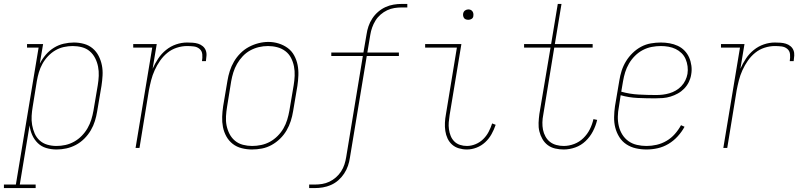

<svg xmlns="http://www.w3.org/2000/svg" viewBox="-91 -755 4111 980"><path d="M-71 205V187H-10L106 -512H47V-530H129L112 -430Q125 -455 143 -476Q161 -497 184.5 -511.5Q208 -526 234.5 -532Q261 -538 286 -538Q313 -538 338 -531Q363 -524 382 -508Q401 -492 412.5 -469.5Q424 -447 429 -422Q434 -397 432.5 -370Q431 -343 427 -317L405 -187Q401 -162 393.5 -137.5Q386 -113 372.5 -90Q359 -67 339.5 -47.5Q320 -28 296.5 -15.5Q273 -3 248 2.5Q223 8 198 8Q170 8 145 0.5Q120 -7 102 -24.5Q84 -42 73.5 -65.5Q63 -89 60 -115L10 187H91V205ZM197 -10Q220 -10 243 -15Q266 -20 287.5 -32Q309 -44 326.5 -62Q344 -80 356 -101Q368 -122 375 -144.5Q382 -167 386 -190L408 -320Q412 -344 413 -368Q414 -392 409.5 -415Q405 -438 394.5 -458.5Q384 -479 367 -493.5Q350 -508 327 -514Q304 -520 280 -520Q258 -520 235 -515Q212 -510 191.5 -498Q171 -486 154 -468Q137 -450 125.5 -429Q114 -408 107.5 -386Q101 -364 97 -341L76 -211Q72 -188 70.5 -164Q69 -140 73 -117Q77 -94 86 -73.5Q95 -53 111.5 -38Q128 -23 150.5 -16.5Q173 -10 197 -10Z M601 0 686 -512H589V-530H709L688 -404Q700 -431 716.5 -456Q733 -481 756.5 -500Q780 -519 808 -528.5Q836 -538 864 -538Q878 -538 892.5 -537Q907 -536 920 -532Q933 -528 943.5 -519.5Q954 -511 959 -498.5Q964 -486 963 -471.5Q962 -457 960 -443H940Q943 -460 941.5 -477.5Q940 -495 927.5 -505.5Q915 -516 898 -518Q881 -520 864 -520Q838 -520 811.5 -511.5Q785 -503 763.5 -485.5Q742 -468 726 -445Q710 -422 698.5 -396.5Q687 -371 680.5 -345.5Q674 -320 669 -294L621 0Z M1195 8Q1169 8 1143 1.5Q1117 -5 1097 -20.5Q1077 -36 1064.5 -58.5Q1052 -81 1047 -106.5Q1042 -132 1043 -159Q1044 -186 1048 -213L1070 -343Q1074 -368 1082 -393Q1090 -418 1103.5 -441Q1117 -464 1136.5 -483.5Q1156 -503 1179.5 -515.5Q1203 -528 1228.5 -534.5Q1254 -541 1279 -541Q1306 -541 1331.5 -533Q1357 -525 1377.5 -510Q1398 -495 1410.5 -472Q1423 -449 1428 -423.5Q1433 -398 1432 -371Q1431 -344 1427 -317L1405 -187Q1401 -162 1393 -137Q1385 -112 1371.5 -89Q1358 -66 1338.5 -47Q1319 -28 1295.5 -15Q1272 -2 1246.5 3Q1221 8 1195 8ZM1196 -10Q1219 -10 1242.5 -15Q1266 -20 1287 -31.5Q1308 -43 1326 -61Q1344 -79 1356 -100Q1368 -121 1375 -144Q1382 -167 1386 -190L1408 -320Q1412 -344 1413 -368.5Q1414 -393 1409.5 -416Q1405 -439 1394.5 -459.5Q1384 -480 1365.5 -494Q1347 -508 1324 -514Q1301 -520 1277 -520Q1253 -520 1230 -514.5Q1207 -509 1186 -497.5Q1165 -486 1148 -468Q1131 -450 1119 -429Q1107 -408 1100 -385.5Q1093 -363 1089 -340L1068 -210Q1064 -186 1062.5 -161.5Q1061 -137 1065.5 -114.5Q1070 -92 1080.5 -71.5Q1091 -51 1108.5 -36.5Q1126 -22 1149 -16Q1172 -10 1196 -10Z M1487 205V187H1515Q1534 187 1553 184Q1572 181 1590 172.5Q1608 164 1623.5 150.5Q1639 137 1650 120Q1661 103 1667 84.5Q1673 66 1676 47L1761 -469H1600V-487H1764L1780 -580Q1783 -601 1790 -621.5Q1797 -642 1809.5 -661Q1822 -680 1839.5 -695Q1857 -710 1877 -719Q1897 -728 1918 -731.5Q1939 -735 1960 -735H1988V-717H1960Q1941 -717 1922 -714Q1903 -711 1885 -702.5Q1867 -694 1851.5 -680.5Q1836 -667 1825.5 -650Q1815 -633 1808.5 -614.5Q1802 -596 1799 -577L1784 -487H1945V-469H1781L1695 50Q1692 71 1685 91.5Q1678 112 1665.5 131Q1653 150 1636 165Q1619 180 1598.5 189Q1578 198 1557 201.5Q1536 205 1515 205Z M2292 8Q2271 8 2251 2Q2231 -4 2216.5 -17Q2202 -30 2193.5 -48Q2185 -66 2182 -86.5Q2179 -107 2180 -128.5Q2181 -150 2185 -171L2241 -512H2079V-530H2264L2204 -168Q2201 -149 2199.5 -131Q2198 -113 2200.5 -95Q2203 -77 2209.5 -61Q2216 -45 2228 -33Q2240 -21 2257 -15.5Q2274 -10 2292 -10Q2314 -10 2336 -19Q2358 -28 2375 -44.5Q2392 -61 2403 -82Q2414 -103 2421 -125L2439 -118Q2431 -94 2418 -70.5Q2405 -47 2385.5 -29Q2366 -11 2341.5 -1.5Q2317 8 2292 8ZM2299 -654Q2293 -654 2287 -656Q2281 -658 2277.5 -663Q2274 -668 2273 -674Q2272 -680 2273 -686Q2274 -691 2276.5 -695Q2279 -699 2282.5 -701.5Q2286 -704 2290.5 -705.5Q2295 -707 2299 -707Q2306 -707 2311.5 -704.5Q2317 -702 2320.5 -697Q2324 -692 2325 -686Q2326 -680 2325 -674Q2325 -669 2322.5 -665Q2320 -661 2316 -658.5Q2312 -656 2308 -655Q2304 -654 2299 -654Z M2786 8Q2764 8 2742.5 3Q2721 -2 2704.5 -14.5Q2688 -27 2677.5 -45.5Q2667 -64 2662 -84.5Q2657 -105 2658 -128Q2659 -151 2662 -173L2719 -512H2584V-530H2722L2756 -735H2775L2741 -530H2934V-512H2738L2682 -170Q2678 -150 2677.5 -130.5Q2677 -111 2680.5 -93Q2684 -75 2693 -58.5Q2702 -42 2716 -31Q2730 -20 2748.5 -15Q2767 -10 2786 -10Q2813 -10 2839.5 -20Q2866 -30 2886.5 -50Q2907 -70 2919.5 -95Q2932 -120 2938 -147L2957 -143Q2950 -113 2935.5 -85Q2921 -57 2898 -35Q2875 -13 2845.5 -2.5Q2816 8 2786 8Z M3209 8Q3181 8 3154.5 2Q3128 -4 3106 -18.5Q3084 -33 3070 -55.5Q3056 -78 3049.5 -103.5Q3043 -129 3043.5 -157Q3044 -185 3048 -213L3070 -343Q3074 -369 3082 -394Q3090 -419 3104 -442Q3118 -465 3138 -484.5Q3158 -504 3181.5 -516.5Q3205 -529 3231 -533.5Q3257 -538 3282 -538Q3305 -538 3327 -534Q3349 -530 3368.5 -521Q3388 -512 3403 -496.5Q3418 -481 3426.5 -461.5Q3435 -442 3438 -419.5Q3441 -397 3437 -375Q3434 -355 3425 -336.5Q3416 -318 3401.5 -303Q3387 -288 3369 -278Q3351 -268 3331.5 -262Q3312 -256 3292 -254.5Q3272 -253 3253 -253Q3208 -253 3163.5 -255Q3119 -257 3077 -269L3068 -210Q3063 -185 3062.5 -160Q3062 -135 3067.5 -111.5Q3073 -88 3085.5 -68Q3098 -48 3117 -34.5Q3136 -21 3160 -15.5Q3184 -10 3209 -10Q3235 -10 3261 -16Q3287 -22 3311 -36Q3335 -50 3353.5 -71Q3372 -92 3385 -116L3403 -108Q3389 -82 3368 -59Q3347 -36 3321 -20.5Q3295 -5 3266.5 1.5Q3238 8 3209 8ZM3258 -270Q3275 -270 3292 -272Q3309 -274 3326 -279Q3343 -284 3358.5 -293Q3374 -302 3386.5 -315Q3399 -328 3407 -344.5Q3415 -361 3418 -378Q3421 -397 3418.5 -416.5Q3416 -436 3408.5 -453.5Q3401 -471 3387.5 -484Q3374 -497 3357.5 -505Q3341 -513 3321.5 -516.5Q3302 -520 3282 -520Q3259 -520 3235.5 -515.5Q3212 -511 3190 -499.5Q3168 -488 3150 -470Q3132 -452 3119.5 -430.5Q3107 -409 3100 -386.5Q3093 -364 3089 -340L3080 -287Q3123 -275 3168 -272.5Q3213 -270 3258 -270Z M3601 0 3686 -512H3589V-530H3709L3688 -404Q3700 -431 3716.5 -456Q3733 -481 3756.5 -500Q3780 -519 3808 -528.5Q3836 -538 3864 -538Q3878 -538 3892.5 -537Q3907 -536 3920 -532Q3933 -528 3943.5 -519.5Q3954 -511 3959 -498.5Q3964 -486 3963 -471.5Q3962 -457 3960 -443H3940Q3943 -460 3941.5 -477.5Q3940 -495 3927.5 -505.5Q3915 -516 3898 -518Q3881 -520 3864 -520Q3838 -520 3811.5 -511.5Q3785 -503 3763.5 -485.5Q3742 -468 3726 -445Q3710 -422 3698.5 -396.5Q3687 -371 3680.5 -345.5Q3674 -320 3669 -294L3621 0Z"/></svg>

Font: Iosevka Slab Thin
Style: Italic
Weight: 100
Italic angle: -9°
Monospace: yes
Designer: Belleve Invis
Foundry: Belleve Invis
Version: Version 11.1.1; ttfautohint (v1.8.3)